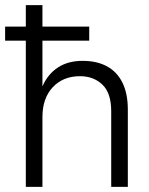

<svg xmlns="http://www.w3.org/2000/svg" viewBox="-36 -731 581 751"><path d="M65 0V-711H130V-395H131Q151 -441 190.5 -467Q230 -493 287 -493Q343 -493 382.5 -471.5Q422 -450 443 -407.5Q464 -365 464 -302V0H399V-296Q399 -367 364.5 -400Q330 -433 277 -433Q211 -433 170.5 -390Q130 -347 130 -273V0ZM-16 -572V-627H313V-572Z"/></svg>

Font: TikTok Sans 24pt Light
Style: Regular
Weight: 300
Version: Version 4.000